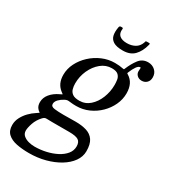

<svg xmlns="http://www.w3.org/2000/svg" viewBox="-303 -873 1115 1252"><g transform="rotate(30 254.5 -247.0)"><path d="M315.5 -625Q267.5 -625 244 -640Q220.5 -655 215.2 -681.8Q210 -708.5 217 -744.5Q219 -754 230.5 -754H237.5Q246 -754 245 -746Q240.5 -712.5 259.2 -696.2Q278 -680 314.5 -680Q349 -680 375 -694.5Q401 -709 412 -739.5Q414.5 -746.5 415.2 -750.2Q416 -754 425 -754H438.5Q446.5 -754 447.2 -751.8Q448 -749.5 446 -742Q433 -689.5 402.2 -657.2Q371.5 -625 315.5 -625ZM-65 155Q-65 125 -50.8 97.5Q-36.5 70 -14.8 47.8Q7 25.5 30 11Q46 0.5 48.8 -1.8Q51.5 -4 45.5 -7Q39.5 -10 30 -21.5Q17 -37.5 17 -64Q17 -98 40.5 -126.5Q64 -155 103 -173Q121 -181.5 120 -182.5Q119 -183.5 104.5 -194.5Q60 -229 60 -295Q60 -340 81 -382Q102 -424 138 -457.5Q174 -491 219.5 -510.5Q265 -530 314 -530Q348.5 -530 375.5 -524Q382 -522.5 383.8 -523.2Q385.5 -524 387.5 -529.5Q406.5 -576 432 -609Q457.5 -642 500 -642Q531 -642 552.5 -622.2Q574 -602.5 574 -571Q574 -545.5 558.8 -530.8Q543.5 -516 521 -516Q500 -516 486.5 -528.8Q473 -541.5 473 -560Q473 -573.5 474.2 -580.8Q475.5 -588 470 -588Q457.5 -588 444 -569Q430.5 -550 418 -518.5Q415.5 -512 417 -510.8Q418.5 -509.5 423.5 -506.5Q478 -473.5 478 -395Q478 -350 458.5 -308Q439 -266 405 -232.5Q371 -199 327 -179.5Q283 -160 234 -160Q222.5 -160 211.2 -160.5Q200 -161 190 -162.5Q174.5 -164.5 166.5 -163.8Q158.5 -163 146.5 -156.5Q125.5 -145.5 110.2 -129.5Q95 -113.5 95 -96Q95 -76 123 -72.5Q151 -69 192 -69Q211 -69 236.5 -69.5Q262 -70 283 -70Q330.5 -70 365.8 -59Q401 -48 420.5 -19.5Q440 9 440 62Q440 103.5 414.2 139.5Q388.5 175.5 343.8 202.5Q299 229.5 241.5 244.8Q184 260 120 260Q68.5 260 26.5 251.5Q-15.5 243 -40.2 220.2Q-65 197.5 -65 155ZM155 -285Q155 -263 160.5 -243.5Q166 -224 182.8 -212Q199.5 -200 234 -200Q278.5 -200 312 -229.5Q345.5 -259 364.2 -306Q383 -353 383 -405Q383 -422 380.2 -441.8Q377.5 -461.5 363 -475.8Q348.5 -490 314 -490Q269.5 -490 233.5 -460.5Q197.5 -431 176.2 -384Q155 -337 155 -285ZM81.5 21Q54 50.5 42 85.5Q30 120.5 30 142Q30 165 45.8 178.8Q61.5 192.5 84.8 198.8Q108 205 131 205Q174 205 216 195.5Q258 186 292.8 168Q327.5 150 348.2 124.5Q369 99 369 67Q369 34 349 21.5Q329 9 280 9H176Q163 9 150.2 9Q137.5 9 126 8.5Q106.5 7.5 99 9Q91.5 10.5 81.5 21Z"/></g></svg>

Font: Besley*
Style: Italic
Weight: 400
Italic angle: -13°
Designer: Owen Earl
Foundry: indestructible type*
Version: Version 2.000; ttfautohint (v1.8.3)